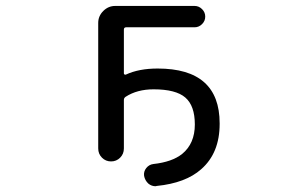

<svg xmlns="http://www.w3.org/2000/svg" viewBox="-20 -567 1040 650"><path d="M723.6 -149.4Q723.6 -148.4 723.6 -147.5Q723.6 -48.8 661.1 5.9Q608.4 52.7 510.7 62.5Q508.8 63.5 506.8 63.5Q493.2 63.5 482.4 54.7Q470.7 43.9 467.8 28.3Q465.8 13.7 475.1 2Q484.4 -9.8 499 -11.7Q562.5 -18.6 596.7 -45.9Q639.6 -81.1 639.6 -145.5Q639.6 -209 607.4 -236.8Q575.2 -264.6 500 -264.6Q444.3 -264.6 405.3 -239.3Q399.4 -235.4 399.4 -228.5V-64.5Q399.4 -45.9 386.7 -33.2Q374 -20.5 356 -20.5Q337.9 -20.5 325.2 -33.2Q312.5 -45.9 312.5 -64.5V-489.3Q312.5 -512.7 329.6 -529.8Q346.7 -546.9 370.1 -546.9H638.7Q653.3 -546.9 664.1 -536.1Q674.8 -525.4 674.8 -510.7Q674.8 -496.1 664.1 -485.4Q653.3 -474.6 638.7 -474.6H407.2Q399.4 -474.6 399.4 -466.8V-318.4Q399.4 -316.4 401.4 -314.9Q403.3 -313.5 406.2 -314.5Q450.2 -335 513.7 -335Q723.6 -335 723.6 -149.4Z"/></svg>

Font: Rounded Mgen+ 2m regular
Style: Regular
Weight: 400
Designer: [Source Han Sans]
Ryoko NISHIZUKA  (kana & ideographs); Paul D. Hunt (Latin, Greek & Cyrillic); Wenlong ZHANG  (bopomofo
Version: Version 1.059.20150602